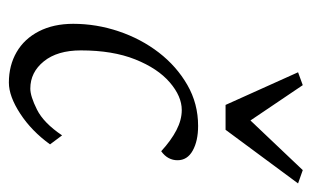

<svg xmlns="http://www.w3.org/2000/svg" viewBox="-156 -545 709 437"><g transform="rotate(90 198.5 -326.5)"><path d="M230.5 -385.7Q199.2 -385.7 167.5 -358.4Q135.7 -331.1 115.2 -279.8Q94.7 -228.5 94.7 -156.2Q94.7 -102.5 119.6 -71.8Q144.5 -41 181.6 -41Q199.2 -41 229.5 -56.2Q259.8 -71.3 288.1 -113.3L308.6 -85.9Q278.3 -43.9 238.8 -18.1Q199.2 7.8 168 7.8Q128.9 7.8 98.6 -9.8Q68.4 -27.3 51.3 -60.5Q34.2 -93.8 34.2 -138.7Q34.2 -191.4 51.3 -242.2Q68.4 -293 99.6 -333.5Q130.9 -374 173.3 -398.4Q215.8 -422.9 266.6 -422.9Q300.8 -422.9 322.8 -410.6Q344.7 -398.4 344.7 -376Q344.7 -365.2 339.8 -356Q335 -346.7 324.2 -338.9Q299.8 -361.3 276.4 -373.5Q252.9 -385.7 230.5 -385.7ZM144.5 -650.4 173.8 -661.1 277.3 -507.8H221.7L367.2 -661.1L397.5 -650.4L275.4 -485.4H218.8Z"/></g></svg>

Font: Crimson Pro ExtraLight
Style: Italic
Weight: 250
Italic angle: -12°
Designer: Jacques Le Bailly
Foundry: Baron von Fonthausen
Version: Version 1.003